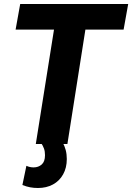

<svg xmlns="http://www.w3.org/2000/svg" viewBox="-20 -720 661 960"><path d="M92 205 112 109Q120 113 129.5 115Q139 117 148 117Q172 117 188.5 102.5Q205 88 205 56Q205 37 200 23Q195 9 185 -6L293 -7Q303 9 308.5 30Q314 51 314 75Q314 119 295.5 152Q277 185 244.5 202.5Q212 220 170 220Q149 220 130.5 216.5Q112 213 92 205ZM598 -572H407L317 0H159L250 -572H58L81 -700H621Z"/></svg>

Font: Georama ExtraCondensed Thin
Style: Bold Italic
Weight: 700
Italic angle: -9°
Version: Version 1.001